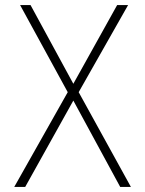

<svg xmlns="http://www.w3.org/2000/svg" viewBox="-20 -734 570 754"><path d="M36 0 246 -372 59 -714H100L268 -405L440 -714H483L289 -372L494 0H452L268 -339L79 0Z"/></svg>

Font: Noto Sans Mono Condensed ExtraLight
Style: Regular
Weight: 200
Width: 3
Designer: Monotype Design Team
Foundry: Monotype Imaging Inc.
Version: Version 2.014; ttfautohint (v1.8.4.7-5d5b)